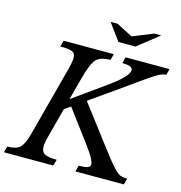

<svg xmlns="http://www.w3.org/2000/svg" viewBox="-153 -1080 1133 1200"><g transform="rotate(15 413.5 -480.0)"><path d="M328 -566 291 -427 498 -575Q619 -661 619 -702Q619 -730 552 -730L562 -770H846L836 -730Q829 -730 822.5 -729Q816 -728 807 -724.5Q798 -721 790.5 -717.5Q783 -714 769 -705Q755 -696 743 -688Q731 -680 709 -664.5Q687 -649 668 -635.5Q649 -622 615.5 -598Q582 -574 552 -553L398 -445L594 -187Q649 -114 676.5 -84.5Q704 -55 721 -47.5Q738 -40 768 -40L757 0H443L454 -40Q492 -40 510 -46Q528 -52 528 -68Q528 -96 471 -173L313 -385L273 -357L223 -168Q211 -124 211 -98Q211 -65 234 -52.5Q257 -40 312 -40L300 0H-19L-8 -40Q48 -40 73 -62.5Q98 -85 117 -158L234 -600Q249 -656 249 -682Q249 -712 228 -721Q207 -730 150 -730L161 -770H486L475 -730Q409 -730 382 -699.5Q355 -669 328 -566ZM604 -851H494L414 -960H459L564 -906L697 -960H742Z"/></g></svg>

Font: Libre Baskerville
Style: Italic
Weight: 400
Italic angle: -15°
Designer: Pablo Impallari, Rodrigo Fuenzalida
Foundry: Pablo Impallari, Rodrigo Fuenzalida
Version: Version 1.051;Glyphs 3.2.3 (3260)